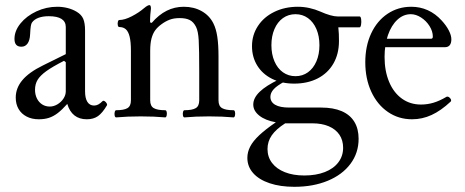

<svg xmlns="http://www.w3.org/2000/svg" viewBox="-20 -451 1803 744"><path d="M41 -72.8Q41 -109.9 66.7 -140.4Q92.3 -170.9 146 -197.3L234.9 -241.2V-346.2Q234.9 -367.2 218.3 -377.7Q201.7 -388.2 168.9 -388.2Q146 -388.2 129.4 -382.1Q112.8 -376 104 -363.8Q101.1 -359.9 99.4 -349.9Q97.7 -339.8 96.7 -318.4Q95.7 -294.9 86.9 -282.5Q78.1 -270 63 -270Q49.3 -270 42.7 -277.6Q36.1 -285.2 36.1 -300.3Q36.1 -331.5 59.6 -360.4Q83 -389.2 121.3 -407Q159.7 -424.8 201.7 -424.8Q222.7 -424.8 241.9 -419.9Q261.2 -415 277.3 -405.3Q295.4 -394.5 302.5 -378.2Q309.6 -361.8 309.6 -332.5V-97.2Q309.6 -70.3 318.6 -56.2Q327.6 -42 344.7 -42Q353 -42 360.8 -46.1Q368.7 -50.3 377.4 -59.1Q380.4 -62 385.3 -59.1Q390.1 -56.2 393.1 -51Q396 -45.9 394.5 -43Q377 -13.2 359.6 -1Q342.3 11.2 316.4 11.2Q287.6 11.2 268.6 -3.7Q249.5 -18.6 240.7 -48.3Q220.7 -25.9 203.9 -12.9Q187 0 169.7 5.6Q152.3 11.2 130.4 11.2Q103.5 11.2 83.3 0.7Q63 -9.8 52 -28.6Q41 -47.4 41 -72.8ZM234.9 -97.2V-210L228 -215.3Q183.1 -192.4 159.4 -175.3Q135.7 -158.2 125.7 -141.6Q115.7 -125 115.7 -103Q115.7 -84.5 123 -69.6Q130.4 -54.7 143.3 -46.4Q156.2 -38.1 172.9 -38.1Q188 -38.1 202.4 -46.6Q216.8 -55.2 225.8 -68.8Q234.9 -82.5 234.9 -97.2Z M442.4 -346.2Q438 -346.2 436.5 -353Q435.1 -359.9 436.8 -366.7Q438.5 -373.5 442.4 -373.5Q462.9 -373.5 490.7 -387.9Q518.6 -402.3 537.6 -418.9L539.6 -420.4Q545.9 -425.8 551 -428.5Q556.2 -431.2 559.1 -431.2Q562 -431.2 563.5 -427.7Q564.9 -424.3 564.9 -417.5Q563.5 -406.7 562.5 -394.5Q561.5 -382.3 561.5 -364.3L567.9 -362.3Q595.2 -394 626 -409.4Q656.7 -424.8 692.4 -424.8Q731.4 -424.8 761.7 -407.7Q792 -390.6 807.1 -359.9Q817.4 -339.4 822 -308.8Q826.7 -278.3 826.7 -231.9V-81.5H752V-172.9Q752 -259.8 750 -294.9Q748 -330.1 739.7 -346.7Q730 -366.2 715.1 -373.5Q700.2 -380.9 676.3 -380.9Q653.3 -380.9 637 -374.5Q620.6 -368.2 605.5 -356.9Q590.8 -346.2 581.5 -333.7Q572.3 -321.3 567.1 -302Q562 -282.7 562 -253.9V-81.5H487.3V-254.4Q487.3 -288.6 482.4 -308.6Q477.5 -328.6 467.8 -337.4Q458 -346.2 442.4 -346.2ZM430.2 -23.9Q460.4 -23.9 473.9 -32Q487.3 -40 487.3 -62V-98.1H562V-62Q562 -40 575.9 -32Q589.8 -23.9 620.1 -23.9Q624.5 -23.9 626 -16.8Q627.4 -9.8 625.7 -2.9Q624 3.9 620.1 3.9Q577.6 0 525.4 0Q472.7 0 430.2 3.9Q425.8 3.9 424.3 -3.2Q422.9 -10.3 424.6 -17.1Q426.3 -23.9 430.2 -23.9ZM694.8 -23.9Q725.1 -23.9 738.5 -32Q752 -40 752 -62V-98.1H826.7V-62Q826.7 -40 840.6 -32Q854.5 -23.9 884.8 -23.9Q889.2 -23.9 890.6 -16.8Q892.1 -9.8 890.4 -2.9Q888.7 3.9 884.8 3.9Q842.3 0 790 0Q737.3 0 694.8 3.9Q690.4 3.9 689 -3.2Q687.5 -10.3 689.2 -17.1Q690.9 -23.9 694.8 -23.9Z M938.5 160.6Q938.5 138.2 949.5 116.9Q960.4 95.7 984.6 73Q1008.8 50.3 1048.8 22.9Q1008.3 15.6 984.9 -2.9Q961.4 -21.5 961.4 -45.9Q961.4 -71.3 986.1 -95.2Q1010.7 -119.1 1062 -143.6L1083.5 -135.3Q1053.7 -119.6 1040.8 -105.5Q1027.8 -91.3 1027.8 -75.7Q1027.8 -55.7 1046.4 -44.9Q1064.9 -34.2 1100.6 -34.2H1224.6Q1271.5 -34.2 1304 -20.3Q1336.4 -6.3 1353 20.8Q1369.6 47.9 1369.6 86.9Q1369.6 141.6 1338.1 183.8Q1306.6 226.1 1250 249.5Q1193.4 272.9 1120.6 272.9Q1065.9 272.9 1024.7 259Q983.4 245.1 960.9 219.7Q938.5 194.3 938.5 160.6ZM1309.6 121.6Q1309.6 92.3 1295.2 71Q1280.8 49.8 1253.9 38.3Q1227.1 26.9 1190.4 26.9H1085Q1049.3 49.8 1033 73.5Q1016.6 97.2 1016.6 126.5Q1016.6 157.2 1034.2 180.4Q1051.8 203.6 1084 216.3Q1116.2 229 1159.2 229Q1204.6 229 1238.5 215.8Q1272.5 202.6 1291 178.2Q1309.6 153.8 1309.6 121.6ZM956.5 -272Q956.5 -315.4 979.5 -350.3Q1002.4 -385.3 1043 -405Q1083.5 -424.8 1134.3 -424.8Q1156.7 -424.8 1179 -419.9Q1201.2 -415 1221.2 -406.2Q1241.7 -397 1259 -392.1Q1276.4 -387.2 1288.6 -387.2H1373.5Q1377.9 -387.2 1379.4 -376.7Q1380.9 -366.2 1379.2 -355.7Q1377.4 -345.2 1373.5 -345.2H1291Q1292.5 -332.5 1293 -319.3Q1293.5 -306.2 1293.5 -292Q1293.5 -242.2 1272 -204.8Q1250.5 -167.5 1211.2 -147.2Q1171.9 -127 1119.6 -127Q1071.8 -127 1034.7 -145.3Q997.6 -163.6 977.1 -196.5Q956.5 -229.5 956.5 -272ZM1217.8 -275.9Q1217.8 -311 1206.1 -338.4Q1194.3 -365.7 1173.3 -380.9Q1152.3 -396 1125 -396Q1097.7 -396 1076.4 -380.9Q1055.2 -365.7 1043.5 -338.4Q1031.7 -311 1031.7 -275.9Q1031.7 -240.7 1043.5 -213.4Q1055.2 -186 1076.4 -170.9Q1097.7 -155.8 1125 -155.8Q1152.3 -155.8 1173.3 -170.9Q1194.3 -186 1206.1 -213.4Q1217.8 -240.7 1217.8 -275.9Z M1395.5 -210Q1395.5 -272.5 1418.2 -321.3Q1440.9 -370.1 1481.7 -397.5Q1522.5 -424.8 1573.7 -424.8Q1607.9 -424.8 1637.7 -411.4Q1667.5 -397.9 1691.4 -371.6Q1709 -352.5 1719 -333.3Q1729 -314 1729 -298.8Q1729 -283.7 1722.7 -275.9Q1716.3 -268.1 1704.1 -268.1H1441.9V-300.8H1649.9Q1657.2 -300.8 1657.2 -309.1Q1657.2 -329.6 1644.5 -349.9Q1631.8 -370.1 1611.8 -383.1Q1591.8 -396 1571.8 -396Q1543 -396 1519.8 -374.5Q1496.6 -353 1483.4 -315.2Q1470.2 -277.3 1470.2 -230.5Q1470.2 -175.8 1487.8 -133.8Q1505.4 -91.8 1537.4 -68.8Q1569.3 -45.9 1611.3 -45.9Q1636.2 -45.9 1659.9 -53Q1683.6 -60.1 1709 -75.2Q1713.4 -78.1 1719 -75Q1724.6 -71.8 1727.1 -66.2Q1729.5 -60.5 1726.1 -57.1Q1688.5 -22 1652.3 -5.4Q1616.2 11.2 1576.7 11.2Q1524.4 11.2 1483.2 -17.1Q1441.9 -45.4 1418.7 -95.7Q1395.5 -146 1395.5 -210Z"/></svg>

Font: Junicode Two Beta VF
Style: Regular
Weight: 400
Designer: Peter S. Baker
Foundry: Briery Creek Software
Version: Version 1.031 beta; ttfautohint (v1.8.1.43-b0c9)